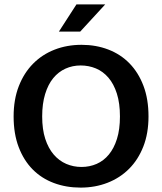

<svg xmlns="http://www.w3.org/2000/svg" viewBox="-20 -844 738 874"><path d="M351 -640Q417 -640 473 -618.5Q529 -597 569.5 -555.5Q610 -514 633 -453.5Q656 -393 656 -314Q656 -237 632.5 -177Q609 -117 567.5 -75.5Q526 -34 469.5 -12Q413 10 347 10Q281 10 225 -11Q169 -32 128.5 -73Q88 -114 65 -174.5Q42 -235 42 -314Q42 -391 65.5 -451.5Q89 -512 130.5 -554Q172 -596 228.5 -618Q285 -640 351 -640ZM172 -314Q172 -255 186 -212Q200 -169 224.5 -140.5Q249 -112 281.5 -98Q314 -84 351 -84Q388 -84 420 -98Q452 -112 475.5 -140.5Q499 -169 512.5 -212Q526 -255 526 -314Q526 -374 512 -418Q498 -462 473.5 -490.5Q449 -519 416.5 -532.5Q384 -546 347 -546Q310 -546 278 -531.5Q246 -517 222.5 -488.5Q199 -460 185.5 -416Q172 -372 172 -314ZM345 -700H248L328 -824H459Z"/></svg>

Font: Mukta Malar SemiBold
Style: Regular
Weight: 600
Designer: Aadarsh Rajan, Girish Dalvi, Yashodeep Gholap
Foundry: Ek Type
Version: Version 2.538;PS 1.000;hotconv 16.6.51;makeotf.lib2.5.65220;